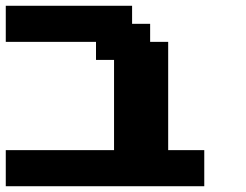

<svg xmlns="http://www.w3.org/2000/svg" viewBox="-20 -645 852 665"><path d="M0 0H687.5V-125H562.5V-500H500V-562.5H437.5V-625H0V-500H312.5V-437.5H375V-125H0Z"/></svg>

Font: Faithful 32x
Style: Semibold
Weight: 400
Foundry: Faithful Resource Pack
Version: Version 1.0; January 27, 2023